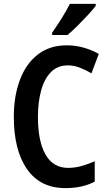

<svg xmlns="http://www.w3.org/2000/svg" viewBox="-20 -957 557 987"><path d="M329 -621Q276 -621 242 -586.5Q208 -552 191.5 -492Q175 -432 175 -356Q175 -231 214 -162.5Q253 -94 330 -94Q364 -94 397 -103Q430 -112 467 -128V-23Q433 -6 396.5 2Q360 10 316 10Q187 10 119 -87.5Q51 -185 51 -357Q51 -462 82 -545.5Q113 -629 174 -676.5Q235 -724 323 -724Q367 -724 408.5 -712.5Q450 -701 488 -680L450 -580Q420 -598 389.5 -609.5Q359 -621 329 -621ZM472 -927Q458 -908 432.5 -880.5Q407 -853 378.5 -824.5Q350 -796 327 -777H248V-789Q274 -826 298 -864.5Q322 -903 339 -937H472Z"/></svg>

Font: Noto Sans Kannada Condensed SemiBold
Style: Regular
Weight: 600
Width: 3
Designer: Jelle Bosma - Monotype Design Team
Foundry: Monotype Imaging Inc.
Version: Version 2.005; ttfautohint (v1.8.4.7-5d5b)